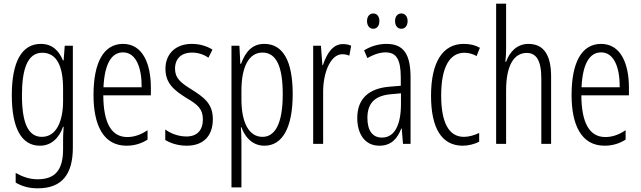

<svg xmlns="http://www.w3.org/2000/svg" viewBox="-20 -780 3473 1041"><path d="M201 -542C97 -542 44 -443 44 -264C44 -81 99 10 196 10C258 10 300 -31 322 -93H325C322 -57 322 -28 322 -2V30C322 146 275 192 184 192C142 192 106 180 65 158V210C101 231 139 241 185 241C317 241 375 164 375 20V-532H331L325 -453H321C299 -506 263 -542 201 -542ZM209 -494C289 -494 322 -419 322 -300V-233C322 -125 287 -38 207 -38C135 -38 99 -108 99 -264C99 -407 130 -494 209 -494Z M647 -542C540 -542 487 -438 487 -265C487 -102 540 10 666 10C709 10 747 -2 780 -23V-74C743 -49 707 -37 670 -37C583 -37 541 -115 540 -263H798V-305C798 -432 755 -542 647 -542ZM647 -496C719 -496 749 -410 748 -307H541C547 -435 585 -496 647 -496Z M1134 -134C1134 -218 1086 -252 1020 -294C957 -333 929 -357 929 -408C929 -463 965 -495 1020 -495C1053 -495 1085 -485 1110 -467L1132 -511C1100 -531 1062 -542 1020 -542C929 -542 877 -485 877 -407C877 -327 925 -290 992 -248C1052 -213 1080 -189 1080 -133C1080 -74 1049 -40 991 -40C948 -40 905 -56 876 -78V-21C902 -5 943 10 992 10C1084 10 1134 -44 1134 -134Z M1413 -542C1346 -542 1310 -497 1287 -434H1283L1278 -532H1235V236H1289V-19C1289 -45 1287 -70 1286 -90H1289C1308 -37 1348 10 1414 10C1509 10 1567 -84 1567 -270C1567 -452 1513 -542 1413 -542ZM1403 -495C1480 -495 1513 -416 1513 -269C1513 -103 1468 -38 1403 -38C1332 -38 1289 -111 1289 -242V-289C1289 -417 1329 -495 1403 -495Z M1839 -541C1782 -541 1750 -485 1731 -427H1728L1720 -532H1678V0H1732V-279C1731 -383 1771 -486 1836 -486C1850 -486 1864 -483 1874 -478L1884 -532C1869 -539 1853 -541 1839 -541Z M1970 -666C1970 -640 1984 -624 2004 -624C2023 -624 2037 -639 2037 -666C2037 -692 2023 -707 2004 -707C1984 -707 1970 -691 1970 -666ZM2122 -666C2122 -640 2136 -624 2156 -624C2175 -624 2190 -639 2190 -666C2190 -692 2175 -707 2156 -707C2136 -707 2122 -692 2122 -666ZM2076 -542C2034 -542 1991 -530 1954 -507L1972 -465C2010 -487 2043 -496 2070 -496C2129 -496 2153 -459 2153 -358V-315L2092 -310C1980 -301 1917 -245 1917 -140C1917 -61 1953 10 2037 10C2103 10 2136 -31 2156 -84H2158L2165 0H2206V-360C2206 -485 2169 -542 2076 -542ZM2098 -269 2154 -274V-216C2154 -106 2121 -34 2051 -34C2001 -34 1972 -70 1972 -141C1972 -220 2012 -261 2098 -269Z M2489 10C2517 10 2553 2 2578 -12V-59C2550 -46 2522 -38 2495 -38C2410 -38 2372 -122 2372 -262C2372 -416 2418 -494 2498 -494C2520 -494 2543 -488 2564 -476L2582 -521C2557 -535 2529 -542 2494 -542C2379 -542 2317 -441 2317 -261C2317 -88 2373 10 2489 10Z M2724 -519V-760H2670V0H2724V-289C2724 -430 2769 -493 2836 -493C2886 -493 2915 -455 2915 -354V0H2968V-365C2968 -482 2928 -542 2845 -542C2781 -542 2742 -496 2724 -445H2720C2723 -468 2724 -489 2724 -519Z M3239 -542C3132 -542 3079 -438 3079 -265C3079 -102 3132 10 3258 10C3301 10 3339 -2 3372 -23V-74C3335 -49 3299 -37 3262 -37C3175 -37 3133 -115 3132 -263H3390V-305C3390 -432 3347 -542 3239 -542ZM3239 -496C3311 -496 3341 -410 3340 -307H3133C3139 -435 3177 -496 3239 -496Z"/></svg>

Font: Noto Sans Thai Looped ExtraCondensed Light
Style: Regular
Weight: 300
Width: 2
Designer: Sasikarn Vongin, Ben Mitchell
Foundry: The Fontpad Ltd
Version: Version 1.001